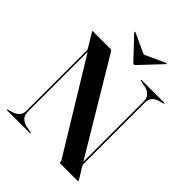

<svg xmlns="http://www.w3.org/2000/svg" viewBox="-240 -1015 1153 1153"><g transform="rotate(45 336.5 -438.5)"><path d="M217 -3Q217 0 213 0H21Q16.5 0 16.5 -3Q16.5 -5.5 22 -7L52 -15.5Q74 -22.5 89 -37.8Q104 -53 104 -81.5V-589.5Q104 -596.5 103.2 -599.8Q102.5 -603 97.5 -610.5L51 -687Q49 -691 47 -693.8Q45 -696.5 45 -698.5Q45 -700 49 -700H201.5Q206 -700 212.5 -689L562 -105.5V-618.5Q562 -646.5 547 -662.2Q532 -678 509 -684.5L464 -693Q459 -694.5 459 -697Q459 -700 463 -700H655Q659 -700 659 -697Q659 -694.5 654 -693L624 -684.5Q601.5 -678 586.8 -662.5Q572 -647 572 -618.5V-98Q572 -92 573.8 -87.2Q575.5 -82.5 578 -78.5L613.5 -21.5Q622.5 -6.5 622.5 -3Q622.5 0 616.5 0H473Q466 0 466 -7Q466 -14 461 -21.5L113.5 -591V-81.5Q113.5 -53.5 128.5 -37.8Q143.5 -22 166 -15.5L212 -7Q217 -5.5 217 -3ZM377 -742Q369.5 -733 363.5 -733Q357.5 -733 350 -742L230 -869.5Q226 -874 229 -876.5Q231 -878.5 236.5 -875.5L363.5 -817L490.5 -875.5Q495.5 -878.5 498 -876.5Q500.5 -874 497 -869.5Z"/></g></svg>

Font: Fraunces 144pt S000 SemiBold
Style: Regular
Weight: 600
Version: Version 1.000; ttfautohint (v1.8.3)